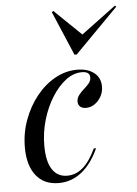

<svg xmlns="http://www.w3.org/2000/svg" viewBox="-50 -703 537 754"><g transform="rotate(-5 218.0 -326.5)"><path d="M151.6 11.3Q93.5 11.3 62.1 -28.6Q30.6 -68.5 30.6 -139.5Q30.6 -196 49.6 -247.6Q68.5 -299.2 100.8 -339.5Q133.1 -379.8 174.6 -402.8Q216.1 -425.8 261.3 -425.8Q303.2 -425.8 328.2 -406Q353.2 -386.3 353.2 -351.6Q353.2 -330.6 343.5 -312.9Q333.9 -295.2 318.1 -284.3Q302.4 -273.4 283.9 -273.4Q269.4 -273.4 260.9 -280.6Q252.4 -287.9 252.4 -300.8Q252.4 -314.5 261.3 -326.2Q270.2 -337.9 281.5 -347.6Q292.7 -357.3 301.6 -367.7Q310.5 -378.2 310.5 -391.1Q310.5 -414.5 279 -414.5Q246 -414.5 215.7 -391.5Q185.5 -368.5 160.9 -329.4Q136.3 -290.3 121.8 -241.1Q107.3 -191.9 107.3 -139.5Q107.3 -78.2 127.8 -46.4Q148.4 -14.5 187.1 -14.5Q221 -14.5 248.8 -38.3Q276.6 -62.1 300 -112.1H308.9Q281.5 -51.6 241.5 -20.2Q201.6 11.3 151.6 11.3ZM431.5 -663.7 436.3 -658.9 265.3 -485.5H256.5L182.3 -659.7L188.7 -663.7L304.8 -551.6L283.1 -553.2Z"/></g></svg>

Font: Playfair 144pt SemiCondensed
Style: Italic
Weight: 400
Width: 4
Italic angle: -15.6°
Designer: Claus Eggers Sørensen
Foundry: Claus Eggers Sørensen
Version: Version 2.203